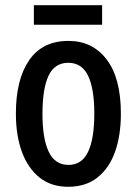

<svg xmlns="http://www.w3.org/2000/svg" viewBox="-20 -707 525 737"><path d="M444 -271Q444 -187 421.5 -124Q399 -61 354 -25.5Q309 10 241 10Q177 10 132.5 -25Q88 -60 64.5 -123Q41 -186 41 -271Q41 -402 92 -476Q143 -550 243 -550Q335 -550 389.5 -478.5Q444 -407 444 -271ZM143 -270Q143 -175 167 -124.5Q191 -74 243 -74Q294 -74 318 -124Q342 -174 342 -271Q342 -367 318 -416.5Q294 -466 242 -466Q190 -466 166.5 -416.5Q143 -367 143 -270ZM372 -687V-612H110V-687Z"/></svg>

Font: Avrile Sans Condensed Medium
Style: Regular
Weight: 500
Width: 3
Designer: Monotype Design Team
Foundry: Monotype Imaging Inc.
Version: Version 2.001;September 10, 2019;FontCreator 11.5.0.2425 64-